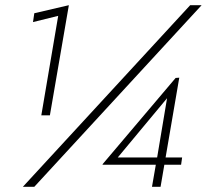

<svg xmlns="http://www.w3.org/2000/svg" viewBox="-20 -719 796 739"><path d="M712 -699 68 0H112L756 -699ZM107 -634 204 -658 139 -275H172L245 -699L112 -668ZM375 -85H677L681 -113H603H596H405ZM410 -85 623 -341 583 -102 582 -98 565 0H598L670 -420L656 -419L374 -86Z"/></svg>

Font: Jost Light
Style: Italic
Weight: 300
Italic angle: -5°
Version: Version 3.710